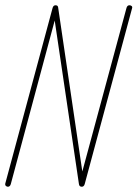

<svg xmlns="http://www.w3.org/2000/svg" viewBox="-21 -710 523 730"><path d="M9 0Q5 0 1.5 -3Q-2 -6 -1 -12L179 -680Q182 -690 190 -690Q199 -690 200 -682L292 -58L460 -680Q463 -690 471 -690Q476 -690 479.5 -687Q483 -684 481 -678L301 -10Q298 0 290 0Q280 0 279 -11L187 -632L20 -10Q17 0 9 0Z"/></svg>

Font: Zen Loop
Style: Italic
Weight: 400
Italic angle: -15°
Designer: Yoshimichi Ohira
Foundry: A-1 Corp ZenFonts
Version: Version 1.000; ttfautohint (v1.8.3)